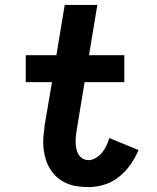

<svg xmlns="http://www.w3.org/2000/svg" viewBox="-20 -755 640 783"><path d="M341 8Q317 8 294 4.5Q271 1 250.5 -8Q230 -17 213.5 -31.5Q197 -46 185 -65Q173 -84 166.5 -105.5Q160 -127 157.5 -150Q155 -173 157 -196.5Q159 -220 162 -244L192 -420H85V-530H210L244 -735H377L343 -530H487V-420H325L293 -226Q291 -213 289.5 -200Q288 -187 288.5 -174Q289 -161 291.5 -148.5Q294 -136 300 -125.5Q306 -115 317 -108.5Q328 -102 341 -102Q356 -102 371 -111Q386 -120 396.5 -133Q407 -146 414 -161Q421 -176 426 -192L545 -143Q532 -112 512 -83.5Q492 -55 465 -33.5Q438 -12 405.5 -2Q373 8 341 8Z"/></svg>

Font: Iosevka Curly Slab XBdEx
Style: Italic
Weight: 800
Width: 7
Italic angle: -9°
Monospace: yes
Designer: Belleve Invis
Foundry: Belleve Invis
Version: Version 11.1.0; ttfautohint (v1.8.3)